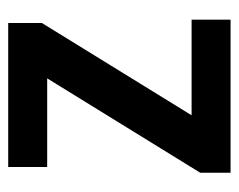

<svg xmlns="http://www.w3.org/2000/svg" viewBox="-77 -505 582 468"><g transform="rotate(-90 214.0 -271.0)"><path d="M400 0H27V-74L257 -447H41V-542H392V-460L167 -95H400Z"/></g></svg>

Font: Noto Sans Gujarati SemiCondensed SemiBold
Style: Regular
Weight: 600
Width: 4
Designer: Jelle Bosma - Monotype Design Team, Universal Thirst
Foundry: Monotype Imaging Inc.
Version: Version 2.106; ttfautohint (v1.8.4.7-5d5b)